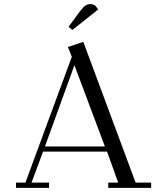

<svg xmlns="http://www.w3.org/2000/svg" viewBox="-20 -916 777 936"><path d="M58.1 0V-25.9H104L330.1 -639.2L311 -687L386.2 -711.9L641.1 -25.9H716.8V0H507.8V-25.9H556.2L502 -176.8H189.9L133.8 -25.9H219.2V0ZM199.2 -202.1H491.2L342.8 -598.1ZM314 -785.2 372.1 -863.8Q386.7 -882.3 397 -889.2Q407.2 -896 421.9 -896Q427.2 -896 432.9 -894.3Q438.5 -892.6 441.4 -890.6L443.8 -889.2L459 -870.1L333 -770Z"/></svg>

Font: Dehuti
Style: Book
Weight: 400
Version: Version 1.2